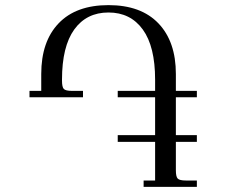

<svg xmlns="http://www.w3.org/2000/svg" viewBox="-20 -730 884 750"><path d="M95.2 -350.1V-375H141.1V-440.9Q141.1 -567.9 209 -638.9Q276.9 -710 403.8 -710Q530.8 -710 598.9 -638.7Q667 -567.4 667 -440.9V-375H749V-350.1H667V-202.1H749V-175.8H667V-64.9Q667 -40 674.1 -32.5Q681.2 -24.9 706.1 -24.9H749V0H541V-24.9H585.9V-175.8H439.9V-202.1H585.9V-350.1H439.9V-375H585.9V-418.9Q585.9 -548.3 537.8 -614.7Q489.7 -681.2 403.8 -681.2Q317.9 -681.2 270 -614.7Q222.2 -548.3 222.2 -418.9V-415Q222.2 -390.1 229.2 -382.6Q236.3 -375 261.2 -375H304.2V-350.1Z"/></svg>

Font: Dihjauti S
Style: Regular
Weight: 400
Designer: T. Christopher White
Version: Version 3.0.0